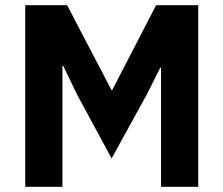

<svg xmlns="http://www.w3.org/2000/svg" viewBox="-20 -718 859 738"><path d="M77 0V-698H238L331 -520L409 -371H411L488 -520L580 -698H742V0H599V-350V-458H596L545 -356L409 -109L276 -355L223 -465H220V-350V0Z"/></svg>

Font: IBM Plex Sans
Style: Regular
Weight: 400
Designer: Mike Abbink, Paul van der Laan, Pieter van Rosmalen
Foundry: Bold Monday
Version: Version 3.201